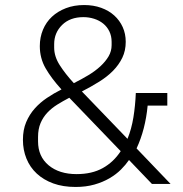

<svg xmlns="http://www.w3.org/2000/svg" viewBox="-20 -730 727 762"><path d="M492 -95Q479 -76 460 -57Q441 -38 414.5 -22.5Q388 -7 354.5 2.5Q321 12 280 12Q230 12 191.5 -2Q153 -16 126 -41Q99 -66 85 -100.5Q71 -135 71 -175Q71 -215 84 -245.5Q97 -276 118 -299.5Q139 -323 166.5 -341.5Q194 -360 224 -375Q184 -419 161 -459Q138 -499 138 -547Q138 -582 150.5 -612Q163 -642 186 -663.5Q209 -685 241.5 -697.5Q274 -710 314 -710Q351 -710 381.5 -699Q412 -688 433.5 -668.5Q455 -649 467 -622.5Q479 -596 479 -564Q479 -529 465.5 -501Q452 -473 429 -449.5Q406 -426 374 -406Q342 -386 305 -367L486 -179Q502 -218 509.5 -264.5Q517 -311 519 -361H644V-311H566Q557 -216 522 -141L657 0H583ZM311 -662Q258 -662 226.5 -631Q195 -600 195 -555V-541Q195 -506 217 -471.5Q239 -437 273 -400Q303 -415 330.5 -431.5Q358 -448 378.5 -467Q399 -486 411 -506.5Q423 -527 423 -551V-564Q423 -587 414 -605.5Q405 -624 389.5 -636.5Q374 -649 353.5 -655.5Q333 -662 311 -662ZM131 -169Q131 -109 173 -74Q215 -39 284 -39Q345 -39 388 -63Q431 -87 459 -130L255 -342Q230 -329 207.5 -315Q185 -301 168 -283Q151 -265 141 -241.5Q131 -218 131 -186Z"/></svg>

Font: IBM Plex Sans Thai Looped Light
Style: Regular
Weight: 300
Designer: Mike Abbink, Paul van der Laan, Pieter van Rosmalen, Ben Mitchell, Mark Frömberg
Foundry: Bold Monday
Version: Version 1.1